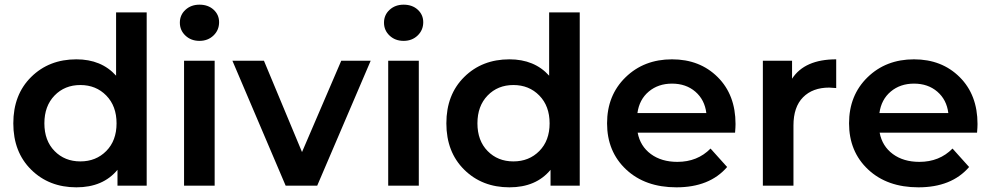

<svg xmlns="http://www.w3.org/2000/svg" viewBox="-20 -795 4242 822"><path d="M307 7Q190 7 113.5 -68.5Q37 -144 37 -267Q37 -390 113.5 -465.5Q190 -541 307 -541Q414 -541 477 -471V-742H608V0H483V-68Q421 7 307 7ZM213.5 -386Q170 -341 170 -267Q170 -193 213.5 -148.5Q257 -104 324 -104Q391 -104 435 -148.5Q479 -193 479 -267Q479 -341 435 -386Q391 -431 324 -431Q257 -431 213.5 -386Z M768 0V-535H899V0ZM834 -775Q871 -775 894.5 -753.5Q918 -732 918 -700Q918 -666 894 -643Q870 -620 834 -620Q798 -620 774 -642.5Q750 -665 750 -698Q750 -731 774 -753Q798 -775 834 -775Z M1203 0 975 -535H1110L1273 -144L1441 -535H1567L1338 0Z M1642 0V-535H1773V0ZM1708 -775Q1745 -775 1768.5 -753.5Q1792 -732 1792 -700Q1792 -666 1768 -643Q1744 -620 1708 -620Q1672 -620 1648 -642.5Q1624 -665 1624 -698Q1624 -731 1648 -753Q1672 -775 1708 -775Z M2161 7Q2044 7 1967.5 -68.5Q1891 -144 1891 -267Q1891 -390 1967.5 -465.5Q2044 -541 2161 -541Q2268 -541 2331 -471V-742H2462V0H2337V-68Q2275 7 2161 7ZM2067.5 -386Q2024 -341 2024 -267Q2024 -193 2067.5 -148.5Q2111 -104 2178 -104Q2245 -104 2289 -148.5Q2333 -193 2333 -267Q2333 -341 2289 -386Q2245 -431 2178 -431Q2111 -431 2067.5 -386Z M2876 7Q2742 7 2660.5 -69.5Q2579 -146 2579 -267Q2579 -387 2658 -464Q2737 -541 2857 -541Q2976 -541 3052.5 -465Q3129 -389 3129 -264Q3129 -251 3127 -227H2710Q2721 -169 2766.5 -135.5Q2812 -102 2880 -102Q2966 -102 3022 -159L3093 -80Q3018 7 2876 7ZM2709 -311H3004Q2997 -368 2957 -402.5Q2917 -437 2857 -437Q2798 -437 2757.5 -403Q2717 -369 2709 -311Z M3246 0V-535H3371V-458Q3425 -541 3560 -541V-418Q3538 -420 3530 -420Q3459 -420 3418 -378.5Q3377 -337 3377 -258V0Z M3912 7Q3778 7 3696.5 -69.5Q3615 -146 3615 -267Q3615 -387 3694 -464Q3773 -541 3893 -541Q4012 -541 4088.5 -465Q4165 -389 4165 -264Q4165 -251 4163 -227H3746Q3757 -169 3802.5 -135.5Q3848 -102 3916 -102Q4002 -102 4058 -159L4129 -80Q4054 7 3912 7ZM3745 -311H4040Q4033 -368 3993 -402.5Q3953 -437 3893 -437Q3834 -437 3793.5 -403Q3753 -369 3745 -311Z"/></svg>

Font: Belfius21
Style: Bold
Weight: 700
Designer: Montserrat's base design by Julieta Ulanovsky, modified by Coast SPRL for Belfius Bank NV.
Foundry: Montserrat's base design by Julieta Ulanovsky, modified by Coast SPRL for Belfius Bank NV.
Version: Version 2.000;FEAKit 1.0